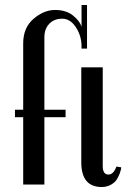

<svg xmlns="http://www.w3.org/2000/svg" viewBox="-20 -740 511 770"><path d="M329 -545H307V-554Q307 -596 284.5 -630.5Q262 -665 229.5 -665Q197 -665 177.5 -644.5Q158 -624 158 -591V-300H243V-270H158V0H73V-270H40V-300H73V-566Q73 -629 114.5 -664.5Q156 -700 200.5 -700Q245 -700 272.5 -678Q300 -656 307 -633V-720H329ZM415 -40Q435 -40 447 -72L466 -69Q466 -60 460 -44Q454 -28 446.5 -17.5Q439 -7 423.5 1.5Q408 10 388 10Q306 10 306 -89V-470H392V-74Q392 -40 415 -40Z"/></svg>

Font: Trochut
Style: Regular
Weight: 400
Designer: Andreu Balius
Foundry: Andreu Balius
Version: Version 1.001